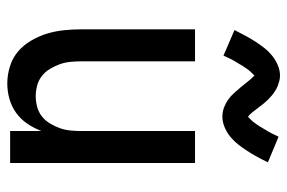

<svg xmlns="http://www.w3.org/2000/svg" viewBox="-154 -646 807 540"><g transform="rotate(90 250.0 -375.5)"><path d="M214 8Q190 8 166 0.5Q142 -7 124 -22.5Q106 -38 93.5 -59.5Q81 -81 74 -104Q67 -127 64.5 -151.5Q62 -176 62 -200V-520H152V-200Q152 -185 153.5 -169.5Q155 -154 160 -140Q165 -126 173 -112.5Q181 -99 193 -89.5Q205 -80 220 -76Q235 -72 250 -72Q265 -72 280 -76Q295 -80 307 -89.5Q319 -99 327 -112.5Q335 -126 340 -140Q345 -154 346.5 -169.5Q348 -185 348 -200V-520H438V0H348V-88Q340 -67 327.5 -48.5Q315 -30 297 -17Q279 -4 257.5 2Q236 8 214 8ZM308 -597Q294 -597 282 -601.5Q270 -606 260 -613Q250 -620 241 -630Q232 -640 224.5 -649Q217 -658 208 -669.5Q199 -681 192 -687Q190 -685 184.5 -679.5Q179 -674 176.5 -670.5Q174 -667 171 -663Q168 -659 165 -654Q162 -649 158.5 -643Q155 -637 151 -630.5Q147 -624 143.5 -616.5Q140 -609 136 -600L64 -631Q73 -649 81.5 -664.5Q90 -680 98 -692Q106 -704 114.5 -715Q123 -726 135 -736Q147 -746 162 -752.5Q177 -759 192 -759Q200 -759 207.5 -757Q215 -755 221.5 -752.5Q228 -750 235 -745.5Q242 -741 247.5 -736.5Q253 -732 259 -726Q265 -720 269.5 -714.5Q274 -709 278.5 -703Q283 -697 288.5 -690Q294 -683 298 -678Q302 -673 308 -669Q310 -671 315.5 -676.5Q321 -682 323.5 -685.5Q326 -689 329 -693Q332 -697 335 -702Q338 -707 341.5 -713Q345 -719 349 -725.5Q353 -732 356.5 -739.5Q360 -747 364 -755L436 -725Q427 -706 418.5 -691Q410 -676 402 -664Q394 -652 385.5 -641Q377 -630 365 -620Q353 -610 338 -603.5Q323 -597 308 -597Z"/></g></svg>

Font: Iosevka Curly Medium
Style: Regular
Weight: 500
Monospace: yes
Designer: Belleve Invis
Foundry: Belleve Invis
Version: Version 22.1.2; ttfautohint (v1.8.4)